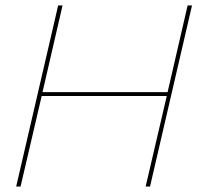

<svg xmlns="http://www.w3.org/2000/svg" viewBox="-20 -680 722 700"><path d="M664 -660H680L527 0H511L588 -330H132L55 0H39L192 -660H208L135 -344H591Z"/></svg>

Font: Elaine Sans Thin
Style: Italic
Weight: 250
Italic angle: -13°
Designer: Wei Huang
Foundry: Wei Huang
Version: Version 2.001;December 24, 2019;FontCreator 12.0.0.2547 64-b